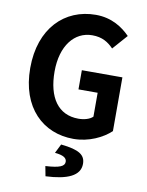

<svg xmlns="http://www.w3.org/2000/svg" viewBox="-109 -852 918 1203"><g transform="rotate(10 350.0 -250.5)"><path d="M54 -377C54 -124 204 14 397 14C495 14 582 -29 633 -77V-419H375V-297H497V-145C478 -126 442 -116 406 -116C277 -116 208 -216 208 -382C208 -546 289 -646 402 -646C466 -646 504 -621 538 -586L621 -680C574 -728 504 -776 402 -776C204 -776 54 -630 54 -377ZM254 212 266 275C404 269 484 234 484 158C484 102 446 74 328 62L299 120C352 125 375 139 375 164C375 192 346 207 254 212Z"/></g></svg>

Font: Kawkab Mono
Style: Bold
Weight: 700
Monospace: yes
Designer: Abdullah Arif
Foundry: Abdullah Arif
Version: Version 1.000;PS 000.500;hotconv 1.0.88;makeotf.lib2.5.64775